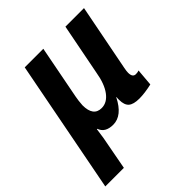

<svg xmlns="http://www.w3.org/2000/svg" viewBox="-224 -660 1001 1001"><g transform="rotate(-45 276.5 -160.0)"><path d="M427 10Q384 10 365.5 -6Q347 -22 347 -60V-70L348 -80H346Q301 10 234 10Q175 10 160 -34H157L149 22L114 208H-23L119 -528H256L199 -233Q194 -208 192 -175Q192 -94 253 -94Q293 -94 322.5 -133.5Q352 -173 364 -246L419 -528H556L484 -159Q480 -139 480 -127Q480 -93 504 -93Q518 -93 527 -97L519 -2Q466 10 427 10Z"/></g></svg>

Font: Libra Sans
Style: Bold Italic
Weight: 700
Italic angle: -12°
Foundry: Context Ltd
Version: Version 1.002